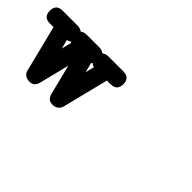

<svg xmlns="http://www.w3.org/2000/svg" viewBox="-70 -850 1295 1295"><g transform="rotate(45 577.0 -202.5)"><path d="M430.2 -330.6Q414.1 -333.5 404.3 -343.3Q400.4 -339.4 396.5 -337.4Q398.9 -327.1 400.1 -322.8Q401.4 -318.4 402.8 -312.7Q404.3 -307.1 406.7 -297.4Q409.2 -287.6 414.6 -266.6Q418.5 -282.2 422.4 -298.3Q426.3 -314.5 430.2 -330.6ZM205.6 -336.9Q201.2 -338.9 197.3 -342.8Q187 -333.5 171.4 -330.6Q173.3 -322.3 174.3 -318.6Q175.3 -314.9 176.8 -309.8Q178.2 -304.7 180.7 -295.2Q183.1 -285.6 188 -266.1Q190.4 -275.4 192.4 -283.2Q194.3 -291 196.3 -299.1Q198.2 -307.1 200.4 -316.2Q202.6 -325.2 205.6 -336.9ZM11.2 -328.6Q-49.8 -328.6 -49.8 -389.6Q-49.8 -450.7 11.2 -450.7H152.3Q181.6 -450.7 197.3 -436.5Q212.9 -450.7 242.2 -450.7H359.9Q388.7 -450.7 404.3 -436Q419.4 -450.7 449.7 -450.7H590.3Q651.9 -450.7 651.9 -389.6Q651.9 -328.6 590.3 -328.6H555.7Q535.2 -246.6 514.6 -164.6Q494.1 -82.5 473.6 -0.5Q468.3 21 451.9 33.7Q435.5 46.4 410.2 46.4Q366.2 46.4 355 -0.5V0Q348.1 -27.3 343.3 -46.4Q338.4 -65.4 334.7 -80.1Q331.1 -94.7 327.9 -107.7Q324.7 -120.6 321 -135.3Q317.4 -149.9 312.5 -168.9Q307.6 -188 300.8 -215.3Q287.1 -161.1 273.9 -107.4Q260.7 -53.7 247.1 0V-0.5Q235.8 46.4 191.4 46.4Q165 46.4 148.9 33.9Q132.8 21.5 127.9 -1.5L128.4 -1Q117.7 -44.9 107.4 -85Q97.2 -125 87.4 -164.6Q77.6 -204.1 67.4 -244.4Q57.1 -284.7 46.4 -328.6Z"/></g></svg>

Font: Erica Type
Style: Bold Italic
Weight: 700
Monospace: yes
Designer: Peter Wiegel
Foundry: Peter Wiegel
Version: Version 1.000 2010 initial release